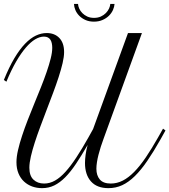

<svg xmlns="http://www.w3.org/2000/svg" viewBox="-20 -957 878 996"><path d="M716.3 -785.6 517.1 -236.8Q509.8 -216.8 502.9 -195.8Q496.1 -174.8 491 -154.5Q485.8 -134.3 482.9 -115.5Q480 -96.7 480 -81.5Q480 -46.9 497.8 -25.9Q515.6 -4.9 554.7 -4.9Q586.9 -4.9 616.7 -20Q646.5 -35.2 676 -65.2Q705.6 -95.2 736.1 -140.1Q766.6 -185.1 800.3 -244.6L825.7 -289.6L838.4 -280.3L813.5 -235.4Q776.9 -170.4 744.1 -122.6Q711.4 -74.7 679.2 -43.2Q647 -11.7 613.8 3.7Q580.6 19 542.5 19Q482.9 19 451.9 -15.9Q420.9 -50.8 420.9 -111.3Q420.9 -130.4 424.1 -154.3Q427.2 -178.2 434.6 -205.1Q402.3 -149.4 374.3 -107.4Q346.2 -65.4 318.4 -37.4Q290.5 -9.3 261.5 4.9Q232.4 19 198.2 19Q170.9 19 146.7 10.3Q122.6 1.5 104.5 -15.4Q86.4 -32.2 75.9 -57.4Q65.4 -82.5 65.4 -115.7Q65.4 -143.6 73.5 -178.5Q81.5 -213.4 94.5 -252.7Q107.4 -292 124 -334.7Q140.6 -377.4 158.2 -420.2Q175.8 -462.9 192.4 -504.4Q209 -545.9 221.9 -583.5Q234.9 -621.1 242.9 -653.1Q251 -685.1 251 -709Q251 -721.2 248.8 -731.9Q246.6 -742.7 241.7 -750.5Q236.8 -758.3 228.5 -762.7Q220.2 -767.1 208 -767.1Q186.5 -767.1 162.8 -753.2Q139.2 -739.3 114.3 -710.4Q89.4 -681.6 63.7 -637.5Q38.1 -593.3 13.2 -533.2L0 -542Q26.9 -608.4 54.4 -654.8Q82 -701.2 110.1 -730.2Q138.2 -759.3 166.3 -772.5Q194.3 -785.6 222.2 -785.6Q263.2 -785.6 287.8 -760Q312.5 -734.4 312.5 -687Q312.5 -662.6 304.7 -629.4Q296.9 -596.2 284.2 -557.1Q271.5 -518.1 255.4 -475.1Q239.3 -432.1 222.4 -388.2Q205.6 -344.2 189.5 -301Q173.3 -257.8 160.6 -218.5Q147.9 -179.2 140.1 -145.5Q132.3 -111.8 132.3 -86.9Q132.3 -45.4 153.6 -25.1Q174.8 -4.9 209 -4.9Q238.3 -4.9 265.4 -20.3Q292.5 -35.6 319.8 -65.9Q347.2 -96.2 376.5 -140.9Q405.8 -185.5 439 -244.6L462.9 -287.6L644 -785.6ZM574.2 -936.5Q573.2 -921.4 565.9 -905Q558.6 -888.7 544.9 -875.2Q531.2 -861.8 511.7 -853.3Q492.2 -844.7 467.3 -844.7Q442.4 -844.7 423.3 -853.3Q404.3 -861.8 391.1 -875.2Q377.9 -888.7 371.1 -904.8Q364.3 -920.9 363.8 -936.5H384.8Q385.3 -925.3 390.9 -912.6Q396.5 -899.9 407 -889.2Q417.5 -878.4 432.6 -871.3Q447.8 -864.3 467.8 -864.3Q487.8 -864.3 503.2 -871.3Q518.6 -878.4 529.3 -889.4Q540 -900.4 545.7 -912.8Q551.3 -925.3 552.2 -936.5Z"/></svg>

Font: Petit Formal Script
Style: Regular
Weight: 400
Version: Version 1.001; ttfautohint (v0.8) -G 200 -r 50